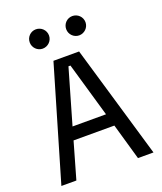

<svg xmlns="http://www.w3.org/2000/svg" viewBox="-155 -958 892 1058"><g transform="rotate(-20 291.0 -429.5)"><path d="M20 0H107.9L168.9 -212.9H408.2L469.2 0H560.1L365.2 -663.1H214.8ZM189.9 -287.1 282.2 -606.4H293.9L386.2 -287.1ZM396.5 -746.1C427.7 -746.1 453.6 -771.5 453.6 -802.7C453.6 -834.5 427.7 -859.4 396.5 -859.4C365.7 -859.4 340.3 -834.5 340.3 -802.7C340.3 -771.5 365.7 -746.1 396.5 -746.1ZM182.6 -746.1C213.9 -746.1 239.7 -771.5 239.7 -802.7C239.7 -834.5 213.9 -859.4 182.6 -859.4C151.9 -859.4 126.5 -834.5 126.5 -802.7C126.5 -771.5 151.9 -746.1 182.6 -746.1Z"/></g></svg>

Font: Basic
Style: Regular
Weight: 400
Designer: Magnus Gaarde
Foundry: Magnus Gaarde
Version: Version 1.001